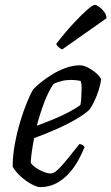

<svg xmlns="http://www.w3.org/2000/svg" viewBox="-20 -768 457 788"><path d="M145 0Q135 0 119.5 -7Q104 -14 87 -26Q70 -38 55.5 -53Q41 -68 32 -84Q32 -129 41 -177.5Q50 -226 63.5 -270.5Q77 -315 91.5 -350Q106 -385 117 -402Q126 -412 146 -428.5Q166 -445 192.5 -461.5Q219 -478 249 -489Q279 -500 309 -500Q324 -500 344 -489Q364 -478 379 -464Q394 -450 395 -441Q392 -420 384.5 -396.5Q377 -373 367 -352.5Q357 -332 348 -319Q330 -301 293.5 -279.5Q257 -258 211.5 -238Q166 -218 120 -201Q114 -170 110.5 -144.5Q107 -119 106 -101Q112 -90 126.5 -80Q141 -70 158 -63Q175 -56 188 -56Q197 -56 207.5 -63.5Q218 -71 232 -86.5Q246 -102 264 -124.5Q282 -147 306 -177Q314 -176 319.5 -172.5Q325 -169 327 -164Q317 -139 301.5 -110.5Q286 -82 263.5 -57Q241 -32 211.5 -16Q182 0 145 0ZM131 -252Q164 -264 198 -278Q232 -292 261.5 -307.5Q291 -323 310 -337Q312 -347 313 -358Q314 -369 314 -378Q315 -394 315 -409.5Q315 -425 311 -436Q301 -438 291 -439Q281 -440 272 -440Q251 -440 233 -435.5Q215 -431 200 -424Q179 -394 161.5 -347.5Q144 -301 131 -252ZM235 -565Q228 -568 220 -575Q212 -582 211 -588Q247 -635 280.5 -671Q314 -707 337.5 -727.5Q361 -748 369 -748Q376 -748 387 -740Q398 -732 407.5 -719.5Q417 -707 417 -693Z"/></svg>

Font: Texturina 12pt Light
Style: Italic
Weight: 300
Italic angle: -11°
Designer: Guillermo Torres Carreño
Foundry: Omnibus-Type
Version: Version 1.002